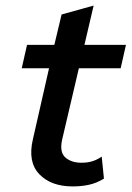

<svg xmlns="http://www.w3.org/2000/svg" viewBox="-20 -661 472 689"><path d="M241 8Q163 8 121 -36Q79 -80 98 -161L156 -416H58L77 -500H175L201 -609L316 -641L283 -500H432L413 -416H263L203 -160Q193 -115 214.5 -96Q236 -77 272 -77Q296 -77 313.5 -83Q331 -89 345 -99L353 -20Q327 -4 299.5 2Q272 8 241 8Z"/></svg>

Font: Work Sans Medium
Style: Italic
Weight: 500
Italic angle: -13°
Designer: Wei Huang
Foundry: Wei Huang
Version: Version 2.012; ttfautohint (v1.8.3)